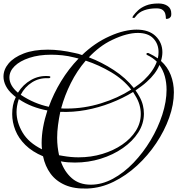

<svg xmlns="http://www.w3.org/2000/svg" viewBox="-30 -1008 1018 1102"><path d="M880 -988Q912 -988 932.5 -973.5Q953 -959 953 -931Q953 -928 953 -924Q953 -920 952 -917Q951 -913 948 -909.5Q945 -906 941 -903Q936 -901 929 -899.5Q922 -898 922 -903Q922 -916 918.5 -929Q915 -942 903.5 -951Q892 -960 867 -960Q828 -960 797.5 -949Q767 -938 750 -915Q745 -908 743 -906.5Q741 -905 738 -905Q730 -905 730 -909Q730 -910 735 -918Q745 -932 762.5 -948.5Q780 -965 808.5 -976.5Q837 -988 880 -988ZM473 74Q397 77 344 54Q291 31 260 -11.5Q229 -54 217 -111Q155 -137 115.5 -176Q76 -215 58 -261Q40 -307 40 -353Q40 -379 44.5 -403Q49 -427 60 -449L61 -451Q57 -454 53 -457Q49 -460 45 -464Q17 -488 3.5 -515Q-10 -542 -10 -568Q-10 -609 19.5 -644Q49 -679 106 -701Q163 -723 244 -723Q315 -723 398 -704Q409 -702 420 -699Q431 -696 441 -692Q476 -726 516 -753.5Q556 -781 599 -800Q643 -820 682 -829Q721 -838 753 -838Q825 -838 863.5 -800.5Q902 -763 902 -708Q902 -685 894 -658Q932 -624 950 -577.5Q968 -531 968 -478Q968 -408 941 -332.5Q914 -257 866.5 -186Q819 -115 756.5 -57.5Q694 0 621.5 35.5Q549 71 473 74ZM738 -503Q754 -514 768.5 -525Q783 -536 796 -548Q850 -599 870 -654Q847 -677 815 -692Q810 -695 810 -698Q810 -701 814 -703Q818 -705 823 -703Q838 -696 851 -688.5Q864 -681 876 -673Q878 -682 879 -691.5Q880 -701 880 -709Q880 -756 850 -787.5Q820 -819 761 -819Q731 -819 694.5 -809.5Q658 -800 614 -779Q576 -761 542.5 -735.5Q509 -710 480 -679Q554 -651 623 -606Q692 -561 738 -503ZM250 -395Q277 -470 320.5 -541.5Q364 -613 421 -672L397 -678Q362 -687 328.5 -690.5Q295 -694 264 -694Q193 -694 138.5 -676Q84 -658 54 -628.5Q24 -599 24 -563Q24 -541 36 -519Q48 -497 73 -476Q102 -523 149 -549.5Q196 -576 252 -571Q259 -570 259 -566Q259 -559 248 -559Q196 -562 154 -535.5Q112 -509 89 -464L92 -462Q166 -413 250 -395ZM354 -385Q453 -385 550 -415Q647 -445 723 -494Q678 -552 608 -593.5Q538 -635 462 -660Q412 -602 376.5 -531Q341 -460 321 -386Q329 -385 337.5 -385Q346 -385 354 -385ZM491 52Q555 52 618 18Q681 -16 736.5 -74Q792 -132 834.5 -203Q877 -274 901.5 -349.5Q926 -425 926 -493Q926 -534 916 -570Q906 -606 885 -635Q875 -610 856.5 -585.5Q838 -561 812 -538Q798 -525 781.5 -513Q765 -501 748 -489Q754 -481 759.5 -472Q765 -463 770 -454Q784 -429 790 -404.5Q796 -380 796 -356Q796 -298 763.5 -247.5Q731 -197 675 -158Q619 -119 548 -97Q477 -75 400 -75Q380 -75 359.5 -76.5Q339 -78 319 -82Q340 -22 382.5 15Q425 52 491 52ZM421 -105Q493 -105 557.5 -124.5Q622 -144 671.5 -178Q721 -212 749.5 -257Q778 -302 778 -354Q778 -380 770.5 -406.5Q763 -433 746 -460L734 -480Q675 -444 605.5 -417Q536 -390 462.5 -376.5Q389 -363 316 -366Q308 -328 303 -290Q298 -252 298 -217Q298 -190 301 -165Q304 -140 309 -117L332 -113Q355 -109 377 -107Q399 -105 421 -105ZM211 -151Q210 -160 209.5 -168.5Q209 -177 209 -187Q209 -231 217.5 -278Q226 -325 242 -374Q198 -382 156.5 -398Q115 -414 78 -439L76 -433Q65 -398 65 -365Q65 -306 99.5 -247.5Q134 -189 211 -151Z"/></svg>

Font: Mea Culpa
Style: Regular
Weight: 400
Designer: Robert E. Leuschke
Foundry: Robert E. Leuschke
Version: Version 1.010; ttfautohint (v1.8.3)